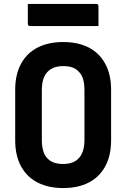

<svg xmlns="http://www.w3.org/2000/svg" viewBox="-20 -933 640 973"><path d="M300 -720Q375 -720 429 -692.5Q483 -665 513 -610.5Q543 -556 543 -478V-222Q543 -144 513 -89.5Q483 -35 429 -7.5Q375 20 300 20Q226 20 171.5 -7.5Q117 -35 87 -89.5Q57 -144 57 -222V-478Q57 -556 87 -610.5Q117 -665 171.5 -692.5Q226 -720 300 -720ZM192 -223Q192 -193 199 -168.5Q206 -144 222 -129Q234 -116 253.5 -109Q273 -102 300 -102Q338 -102 361.5 -116.5Q385 -131 396.5 -158Q408 -185 408 -223V-477Q408 -497 405 -515Q402 -533 395.5 -547Q389 -561 378 -571Q365 -585 346 -591.5Q327 -598 300 -598Q263 -598 239 -583.5Q215 -569 203.5 -542.5Q192 -516 192 -477ZM121 -913H468Q473 -913 476 -910Q479 -907 479 -902Q479 -876 479 -851.5Q479 -827 479 -801H132Q129 -801 126.5 -802.5Q124 -804 122.5 -806.5Q121 -809 121 -812Q121 -838 121 -862.5Q121 -887 121 -913Z"/></svg>

Font: Recursive Monospace
Style: Bold
Weight: 700
Version: Version 1.047